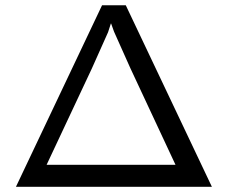

<svg xmlns="http://www.w3.org/2000/svg" viewBox="-20 -714 873 734"><path d="M41 0 370.1 -693.8H460.9L790 0ZM158.2 -84H650.9L478 -454.1L416 -592.8L404.8 -624H403.8L393.1 -590.8L331.1 -452.1Z"/></svg>

Font: CMU Sans Serif
Style: Medium
Weight: 500
Version: Version 0.7.0